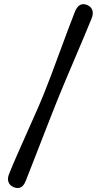

<svg xmlns="http://www.w3.org/2000/svg" viewBox="-20 -775 493 940"><path d="M263 -290Q247.5 -251.5 226.2 -197.2Q205 -143 182.2 -84.5Q159.5 -26 139.2 26Q119 78 105.5 112Q87 158 46 141Q27 132.5 21.2 115.2Q15.5 98 24.5 76.5Q39 40 61.8 -12Q84.5 -64 109.8 -120.5Q135 -177 158 -229Q181 -281 196 -318.5Q211 -355.5 230.8 -408.2Q250.5 -461 271.8 -518.5Q293 -576 312.5 -628.2Q332 -680.5 346.5 -717Q367 -768 408 -750Q427 -741.5 432.2 -724.5Q437.5 -707.5 429 -686Q415.5 -652 393.8 -600.8Q372 -549.5 347.8 -492.2Q323.5 -435 300.8 -381.5Q278 -328 263 -290Z"/></svg>

Font: Fraunces 72pt S100 SemiBold
Style: Regular
Weight: 600
Version: Version 1.000; ttfautohint (v1.8.3)